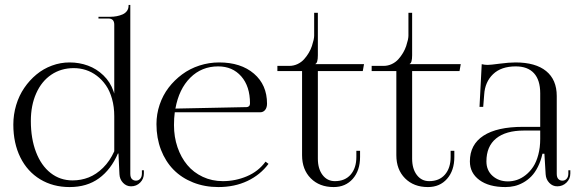

<svg xmlns="http://www.w3.org/2000/svg" viewBox="-20 -751 2352 778"><path d="M105 -261Q105 -189.5 125.9 -134.9Q146.8 -80.2 185.1 -50.1Q223.5 -20 274 -20Q308.8 -20 339.5 -32.1Q370.2 -44.2 397.6 -71.1Q425 -98 443 -138V-280Q443 -318.2 433.9 -350.5Q424.8 -382.8 409.1 -405.4Q393.5 -428 372.5 -443.9Q351.5 -459.8 327.9 -467.4Q304.2 -475 279 -475Q227.5 -475 188 -448.4Q148.5 -421.8 126.8 -373Q105 -324.2 105 -261ZM34 -246Q34 -287 45.6 -325.5Q57.2 -364 78.4 -394.9Q99.5 -425.8 127.6 -449.1Q155.8 -472.5 190.4 -485.2Q225 -498 262 -498Q301.2 -498 336.2 -485.2Q371.2 -472.5 399.1 -445.6Q427 -418.8 440 -381L443 -371.8V-651Q443 -676 419 -676H379V-683H427Q440.5 -683 453 -685.4Q465.5 -687.8 476.6 -692.6Q487.8 -697.5 494.4 -706.6Q501 -715.8 501 -728V-731H508V-47Q508 -32.2 514.5 -25.6Q521 -19 531 -19Q541.2 -19 548.1 -26.6Q555 -34.2 555 -48V-61H563V-48Q563 -26.2 547.9 -11.1Q532.8 4 511 4Q492.2 4 478.6 -10.2Q465 -24.5 464 -45L460 -129H457.8Q429.8 -64 381.1 -28.5Q332.5 7 262 7Q194.8 7 142.9 -24.4Q91 -55.8 62.5 -113.2Q34 -170.8 34 -246Z M614 -248Q614 -288.8 626.9 -326.9Q639.8 -365 663.2 -395.8Q686.8 -426.5 718 -449.6Q749.2 -472.8 788 -485.4Q826.8 -498 868 -498Q956 -498 1009 -452.6Q1062 -407.2 1062 -331Q1062 -315.2 1054.4 -305.6Q1046.8 -296 1034 -296H688.2Q685 -272.2 685 -244Q685 -196.2 699.2 -154.5Q713.5 -112.8 738.9 -82.4Q764.2 -52 801.6 -34.5Q839 -17 883 -17Q933.8 -17 980.2 -36.6Q1026.8 -56.2 1056 -96L1068 -87Q1034.5 -42.2 982.4 -17.6Q930.2 7 865 7Q809.5 7 762.6 -11.6Q715.8 -30.2 683.1 -63.5Q650.5 -96.8 632.2 -144.2Q614 -191.8 614 -248ZM690.8 -311 979 -317Q985.2 -317 989.1 -320.9Q993 -324.8 993 -332Q993 -401.2 957.6 -441.6Q922.2 -482 864 -482Q797 -482 751 -436.1Q705 -390.2 690.8 -311Z M1204 -122V-463H1104V-484H1152Q1170 -484 1185.8 -491.5Q1201.5 -499 1212.1 -510.9Q1222.8 -522.8 1231 -536.6Q1239.2 -550.5 1243.9 -564.6Q1248.5 -578.8 1250.8 -589.2Q1253 -599.8 1253 -606V-699H1268V-527Q1268 -496.2 1258 -492V-491H1455L1450 -463H1268V-108Q1268 -67 1287 -42Q1306 -17 1337 -17Q1378 -17 1401 -43.6Q1424 -70.2 1424 -115V-140H1439V-115Q1439 -60 1409.6 -26.5Q1380.2 7 1332 7Q1274.5 7 1239.2 -28.5Q1204 -64 1204 -122Z M1650 -463V-108Q1650 -67 1669 -42Q1688 -17 1719 -17Q1760 -17 1783 -43.6Q1806 -70.2 1806 -115V-140H1821V-115Q1821 -60 1791.6 -26.5Q1762.2 7 1714 7Q1656.5 7 1621.2 -28.5Q1586 -64 1586 -122V-463H1486V-484H1534Q1552 -484 1567.8 -491.5Q1583.5 -499 1594.1 -510.9Q1604.8 -522.8 1613 -536.6Q1621.2 -550.5 1625.9 -564.6Q1630.5 -578.8 1632.8 -589.2Q1635 -599.8 1635 -606V-699H1650V-527Q1650 -496.2 1640 -492V-491H1847L1842 -463Z M1884 -97Q1884 -165.2 1939 -201.1Q1994 -237 2099 -237H2169V-373Q2169 -426.8 2143.6 -454.4Q2118.2 -482 2070 -482Q2010.8 -482 1978 -450.5Q1945.2 -419 1942 -368L1938 -318H1923L1932 -491Q1944 -488 1956 -488Q1967 -488 2004.8 -493Q2042.5 -498 2069 -498Q2150 -498 2193 -463Q2236 -428 2236 -362V-47Q2236 -32.2 2242.5 -25.6Q2249 -19 2259 -19Q2269.2 -19 2276.1 -26.6Q2283 -34.2 2283 -48V-61H2291V-48Q2291 -26.5 2275.5 -11.2Q2260 4 2238 4Q2219.2 4 2205.8 -10.1Q2192.2 -24.2 2191 -45L2186 -128H2178Q2171.5 -98.5 2159.6 -75Q2147.8 -51.5 2133 -36.4Q2118.2 -21.2 2100.2 -11.2Q2082.2 -1.2 2064.5 2.9Q2046.8 7 2028 7Q1961.2 7 1922.6 -21.5Q1884 -50 1884 -97ZM1951 -97Q1951 -60.5 1976 -38.2Q2001 -16 2038 -16Q2056.8 -16 2075 -22.1Q2093.2 -28.2 2110.4 -41.9Q2127.5 -55.5 2140.5 -75.1Q2153.5 -94.8 2161.2 -123.9Q2169 -153 2169 -188V-222H2103Q2029.5 -222 1990.2 -189.9Q1951 -157.8 1951 -97Z"/></svg>

Font: FogtwoNo5
Style: Regular
Weight: 400
Designer: gluk (gluksza@wp.pl)
Foundry: gluk (gluksza@wp.pl)
Version: Version 0.87